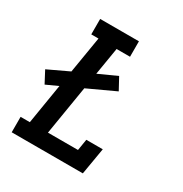

<svg xmlns="http://www.w3.org/2000/svg" viewBox="-171 -863 942 991"><g transform="rotate(30 300.0 -367.5)"><path d="M38 0V-92H93L132 -330L62 -298L25 -368L148 -426L184 -643H141V-735H372V-643H292L265 -480L373 -529L411 -459L249 -384L201 -92H380L391 -159H489L462 0Z"/></g></svg>

Font: Iosevka Curly Slab SmBdEx
Style: Italic
Weight: 600
Width: 7
Italic angle: -9°
Monospace: yes
Designer: Belleve Invis
Foundry: Belleve Invis
Version: Version 11.1.0; ttfautohint (v1.8.3)